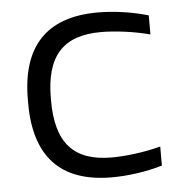

<svg xmlns="http://www.w3.org/2000/svg" viewBox="-43 -551 567 601"><g transform="rotate(-5 240.0 -250.0)"><path d="M44 -256V-244C44 -78 123 9 285 9C336 9 393 1 444 -14V-74C397 -61 335 -53 290 -53C170 -53 116 -114 116 -247V-253C116 -386 170 -447 290 -447C335 -447 397 -439 444 -426V-486C393 -501 336 -509 285 -509C123 -509 44 -422 44 -256Z"/></g></svg>

Font: LT Wave Alt Light
Style: Regular
Weight: 300
Designer: Daniel Lyons
Version: Version 2.5 (Glyphs App)